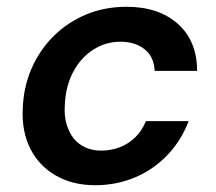

<svg xmlns="http://www.w3.org/2000/svg" viewBox="-20 -534 638 566"><path d="M261 12Q194 12 144.5 -16.5Q95 -45 69.5 -95.5Q44 -146 47 -212Q49 -277 73 -332Q97 -387 138.5 -428Q180 -469 234.5 -491.5Q289 -514 353 -514Q448 -514 504.5 -463.5Q561 -413 561 -325H436Q434 -367 406 -389Q378 -411 335 -411Q291 -411 254 -387Q217 -363 195 -320.5Q173 -278 171 -223Q169 -192 176.5 -167Q184 -142 198 -125Q212 -108 232.5 -99Q253 -90 278 -90Q308 -90 333.5 -100Q359 -110 379 -129.5Q399 -149 410 -177H536Q515 -121 474.5 -78Q434 -35 379 -11.5Q324 12 261 12Z"/></svg>

Font: DM Sans 16pt SemiBold
Style: Italic
Weight: 600
Italic angle: -10°
Version: Version 4.004;gftools[0.9.30]